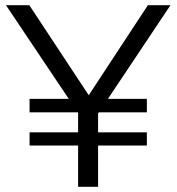

<svg xmlns="http://www.w3.org/2000/svg" viewBox="-20 -720 681 740"><path d="M94 -210H281V-285L280 -287H94V-339H245L3 -700H93L322 -353L550 -700H637L396 -339H546V-287H361L358 -282V-210H546V-159H358V0H281V-159H94Z"/></svg>

Font: Red Hat Display
Style: Regular
Weight: 400
Designer: Pentagram / MCKL
Foundry: Pentagram / MCKL
Version: Version 1.003; Red Hat Display